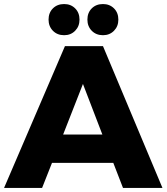

<svg xmlns="http://www.w3.org/2000/svg" viewBox="-25 -929 823 949"><path d="M583 0 535 -124H232L183 0H-5L296 -701H484L778 0ZM287 -264H481L385 -514ZM368 -832Q368 -799 346.5 -777Q325 -755 292 -755Q258 -755 236.5 -777Q215 -799 215 -832Q215 -866 236.5 -887.5Q258 -909 292 -909Q325 -909 346.5 -887.5Q368 -866 368 -832ZM560 -832Q560 -799 538.5 -777Q517 -755 484 -755Q450 -755 428.5 -777Q407 -799 407 -832Q407 -866 428.5 -887.5Q450 -909 484 -909Q517 -909 538.5 -887.5Q560 -866 560 -832Z"/></svg>

Font: Montserrat arm2
Style: Bold
Weight: 700
Designer: Julieta Ulanovsky
Foundry: Julieta Ulanovsky
Version: Version 6.000